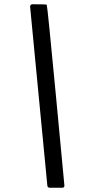

<svg xmlns="http://www.w3.org/2000/svg" viewBox="-20 -770 431 900"><path d="M272 110H213Q204 110 202 101L121 -740Q123 -750 132 -750Q196 -750 199 -748Q202 -746 242 -323Q282 100 282 101Q281 110 272 110Z"/></svg>

Font: YamahaIndonesia935. App
Style: Italic
Weight: 400
Italic angle: -10°
Designer: Dalton Maag Ltd
Foundry: Dalton Maag Ltd
Version: Version 1.002; January 01, 2024; Regular/Italic